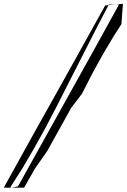

<svg xmlns="http://www.w3.org/2000/svg" viewBox="-35 -830 668 1012"><path d="M592 -806 473 -590 60 152 28 159H92L149 59L214 -34L340 -261L397 -336L454 -447L507 -543L566 -642L605 -703L613 -810L571 -806ZM521 -804 283 -376 163 -162 -15 159H18L82 59L144 -47L203 -153L260 -262L371 -480L482 -698L537 -803L520 -801ZM539 -806H571L537 -803ZM18 159H28L16 162Z"/></svg>

Font: Quebrada
Style: Regular
Weight: 400
Designer: deFharo
Foundry: deFharo
Version: Version 1.034 2012